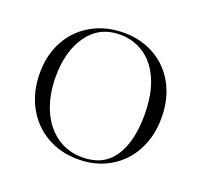

<svg xmlns="http://www.w3.org/2000/svg" viewBox="-93 -582 733 700"><g transform="rotate(20 273.5 -232.5)"><path d="M37 -236Q37 -307 67.5 -362Q98 -417 152.5 -447.5Q207 -478 276 -478Q344 -478 397.5 -447Q451 -416 480.5 -360.5Q510 -305 510 -233Q510 -161 480 -105Q450 -49 396.5 -18Q343 13 275 13Q206 13 152 -18.5Q98 -50 67.5 -106.5Q37 -163 37 -236ZM448 -221Q448 -303 423.5 -358Q399 -413 357.5 -440Q316 -467 265 -467Q186 -467 141 -405Q96 -343 96 -243Q96 -172 119.5 -116.5Q143 -61 186.5 -30Q230 1 287 1Q368 1 408 -58Q448 -117 448 -221Z"/></g></svg>

Font: Cormorant SC Light
Style: Regular
Weight: 300
Designer: Christian Thalmann (Catharsis Fonts)
Foundry: Catharsis Fonts
Version: Version 4.000